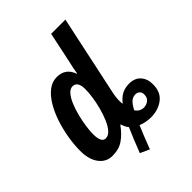

<svg xmlns="http://www.w3.org/2000/svg" viewBox="-254 -880 1139 1139"><g transform="rotate(-45 316.0 -310.5)"><path d="M317.9 139.2 259.8 112.8Q277.3 67.9 293.2 28.6Q309.1 -10.7 323.2 -42Q308.1 -60.1 299.8 -87.9H296.9Q263.2 -41.5 226.1 -15.9Q189 9.8 133.8 9.8Q83 9.8 51 -32Q19 -73.7 19 -147.9Q19 -199.2 28.6 -255.4Q38.1 -311.5 55.9 -365Q73.7 -418.5 99.6 -461.4Q125.5 -504.4 158.2 -529.8Q190.9 -555.2 230 -555.2Q304.2 -555.2 328.1 -484.9H331.1Q334 -503.4 337.6 -522.9Q341.3 -542.5 346.2 -561L388.2 -759.8H507.8L398.9 -249Q393.1 -217.8 393.1 -198.2Q393.1 -189 393.3 -180.9Q393.6 -172.9 395 -166Q418.9 -196.8 445.3 -210.4Q471.7 -224.1 505.9 -224.1Q553.7 -224.1 579.3 -194.6Q605 -165 604 -120.1Q604 -55.2 561 -22.7Q518.1 9.8 457 9.8Q437 9.8 415.8 5.9Q394.5 2 376 -5.9Q363.8 22.5 349.1 59.1Q334.5 95.7 317.9 139.2ZM179.2 -91.8Q201.2 -91.8 220 -112.8Q238.8 -133.8 253.4 -168Q268.1 -202.1 278.6 -241.7Q289.1 -281.2 294.4 -318.8Q299.8 -356.4 299.8 -383.8Q299.8 -450.2 257.8 -450.2Q236.8 -450.2 218.8 -429Q200.7 -407.7 186.8 -374Q172.9 -340.3 163.1 -301.3Q153.3 -262.2 148.2 -225.6Q143.1 -189 143.1 -163.1Q143.1 -91.8 179.2 -91.8ZM469.2 -61Q492.2 -62 508.5 -75.4Q524.9 -88.9 524.9 -115.2Q524.9 -133.3 513.9 -143.1Q502.9 -152.8 487.8 -152.8Q468.3 -152.8 452.1 -140.6Q436 -128.4 416 -90.8Q435.5 -61 469.2 -61Z"/></g></svg>

Font: Open Sans Condensed
Style: Bold Italic
Weight: 700
Width: 3
Italic angle: -12°
Designer: Monotype Design Team
Foundry: Monotype Imaging Inc.
Version: Version 3.003; ttfautohint (v1.8.4)